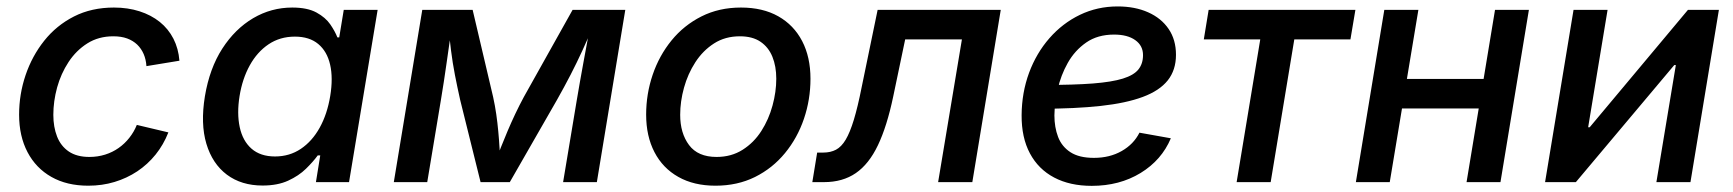

<svg xmlns="http://www.w3.org/2000/svg" viewBox="-20 -572 5444 603"><path d="M257.3 11.2Q189.9 11.2 141.4 -16.4Q92.8 -43.9 66.4 -94.2Q40 -144.5 40 -211.9Q40 -275.9 60.3 -335.9Q80.6 -396 118.9 -444.1Q157.2 -492.2 212.4 -520.3Q267.6 -548.3 337.9 -548.3Q381.3 -548.3 418 -536.6Q454.6 -524.9 481.7 -503.2Q508.8 -481.4 524.7 -450.4Q540.5 -419.4 543.5 -381.3L439.9 -364.3Q438.5 -385.3 431.2 -402.3Q423.8 -419.4 410.9 -431.9Q397.9 -444.3 379.4 -451.2Q360.8 -458 335.9 -458Q289.6 -458 254.4 -435.8Q219.2 -413.6 195.3 -377.2Q171.4 -340.8 159.4 -297.4Q147.5 -253.9 147.5 -211.4Q147.5 -173.3 159.2 -143.3Q170.9 -113.3 196 -96.2Q221.2 -79.1 260.7 -79.1Q286.6 -79.1 310.1 -86.4Q333.5 -93.8 352.5 -107.2Q371.6 -120.6 386.2 -139.2Q400.9 -157.7 409.7 -179.7L508.8 -156.2Q493.7 -117.7 468.8 -86.7Q443.8 -55.7 411.1 -33.9Q378.4 -12.2 339.6 -0.5Q300.8 11.2 257.3 11.2Z M804.7 10.7Q738.3 10.7 692.6 -23.4Q647 -57.6 628.2 -120.4Q609.4 -183.1 623.5 -269.5Q638.2 -357.4 678.2 -419.4Q718.3 -481.4 775.1 -514.9Q832 -548.3 897.9 -548.3Q945.3 -548.3 973.9 -532.7Q1002.4 -517.1 1017.3 -495.4Q1032.2 -473.6 1039.6 -454.6H1045.4L1059.6 -541H1166L1076.2 0H972.2L985.8 -84H978Q963.4 -64 940.9 -42Q918.5 -20 885 -4.6Q851.6 10.7 804.7 10.7ZM843.8 -80.6Q889.2 -80.6 924.8 -104.5Q960.4 -128.4 984.1 -171.1Q1007.8 -213.9 1017.1 -270.5Q1026.4 -327.1 1016.8 -368.9Q1007.3 -410.6 979.5 -433.8Q951.7 -457 906.2 -457Q859.4 -457 823.5 -432.9Q787.6 -408.7 764.4 -366.7Q741.2 -324.7 732.4 -270.5Q723.6 -215.8 732.9 -172.6Q742.2 -129.4 770 -105Q797.9 -80.6 843.8 -80.6Z M1216.8 0 1306.2 -541H1464.4L1528.8 -267.1Q1534.7 -240.2 1538.6 -213.1Q1542.5 -186 1544.9 -159.4Q1547.4 -132.8 1548.8 -108.2Q1550.3 -83.5 1551.8 -61.5H1534.7Q1543.5 -84.5 1553.2 -109.4Q1563 -134.3 1574.2 -160.6Q1585.4 -187 1598.1 -213.9Q1610.8 -240.7 1625 -267.1L1778.3 -541H1943.8L1854.5 0H1748.5L1791.5 -257.8Q1795.9 -284.7 1801.3 -314.7Q1806.6 -344.7 1812.3 -375.7Q1817.9 -406.7 1823.7 -437.5Q1829.6 -468.3 1834.5 -496.1H1845.2Q1827.1 -452.6 1809.3 -413.8Q1791.5 -375 1772 -337.2Q1752.4 -299.3 1729 -257.8L1581.1 0H1489.3L1425.3 -257.8Q1416 -299.3 1408.7 -336.9Q1401.4 -374.5 1396.5 -413.6Q1391.6 -452.6 1387.7 -496.1H1400.4Q1395.5 -466.3 1391.4 -436Q1387.2 -405.8 1382.8 -375.7Q1378.4 -345.7 1374 -315.9Q1369.6 -286.1 1364.7 -257.8L1321.8 0Z M2227.1 11.2Q2159.2 11.2 2110.4 -16.4Q2061.5 -43.9 2035.4 -94.2Q2009.3 -144.5 2009.3 -211.9Q2009.3 -276.9 2029.8 -337.2Q2050.3 -397.5 2089.1 -445.1Q2127.9 -492.7 2183.1 -520.5Q2238.3 -548.3 2307.1 -548.3Q2375.5 -548.3 2424.3 -520.8Q2473.1 -493.2 2499.3 -442.9Q2525.4 -392.6 2525.4 -324.7Q2525.4 -259.3 2504.9 -199Q2484.4 -138.7 2445.3 -91.1Q2406.2 -43.5 2351.1 -16.1Q2295.9 11.2 2227.1 11.2ZM2230.5 -79.1Q2276.9 -79.1 2312.3 -101.6Q2347.7 -124 2371.1 -160.6Q2394.5 -197.3 2406.2 -240.5Q2418 -283.7 2418 -324.7Q2418 -363.8 2405.8 -393.8Q2393.6 -423.8 2368.4 -440.9Q2343.3 -458 2303.7 -458Q2257.3 -458 2222.4 -435.5Q2187.5 -413.1 2163.8 -376.5Q2140.1 -339.8 2128.2 -296.6Q2116.2 -253.4 2116.2 -211.4Q2116.2 -153.8 2144 -116.5Q2171.9 -79.1 2230.5 -79.1Z M2531.2 0 2546.4 -92.8H2565.4Q2588.4 -92.8 2605.5 -101.8Q2622.6 -110.8 2636 -133.3Q2649.4 -155.8 2661.6 -195.8Q2673.8 -235.8 2686 -297.4L2736.3 -541H3123L3033.7 0H2926.3L3001 -448.2H2822.8L2785.2 -268.6Q2765.6 -175.3 2737.3 -116Q2709 -56.6 2667.7 -28.3Q2626.5 0 2567.9 0Z M3408.7 11.7Q3340.3 11.7 3290.8 -14.4Q3241.2 -40.5 3214.6 -90.3Q3188 -140.1 3188.5 -210.4Q3189 -281.2 3211.9 -343.3Q3234.9 -405.3 3275.9 -452.1Q3316.9 -499 3371.6 -525.4Q3426.3 -551.8 3490.2 -551.8Q3544.4 -551.8 3585.7 -533.4Q3627 -515.1 3650.1 -481.2Q3673.3 -447.3 3673.3 -399.9Q3673.3 -352.1 3647.5 -319.6Q3621.6 -287.1 3569.1 -267.6Q3516.6 -248 3436.8 -239.3Q3356.9 -230.5 3249 -230.5L3261.7 -305.2Q3352.5 -305.2 3412.4 -309.8Q3472.2 -314.5 3506.6 -325.2Q3541 -335.9 3555.4 -354Q3569.8 -372.1 3569.8 -398.9Q3569.8 -428.7 3545.4 -446Q3521 -463.4 3479 -463.4Q3427.2 -463.4 3391.4 -438.5Q3355.5 -413.6 3333.5 -374.5Q3311.5 -335.4 3301.8 -291.5Q3292 -247.6 3291.5 -209.5Q3291.5 -172.4 3303 -142.1Q3314.5 -111.8 3341.8 -94Q3369.1 -76.2 3415.5 -76.2Q3465.3 -76.2 3502.9 -97.7Q3540.5 -119.1 3558.6 -155.3L3657.2 -137.7Q3628.4 -69.3 3562.3 -28.8Q3496.1 11.7 3408.7 11.7Z M3863.8 0 3938 -448.2H3760.7L3775.9 -541H4236.8L4221.2 -448.2H4044.9L3970.7 0Z M4666 -324.2 4650.9 -231.4H4356L4371.1 -324.2ZM4434.6 -541 4344.7 0H4238.3L4327.6 -541ZM4781.7 -541 4692.4 0H4585.9L4675.3 -541Z M5289.1 0H5182.1L5243.2 -367.7H5238.3L4929.2 0H4832.5L4921.9 -541H5028.8L4967.8 -172.4H4972.7L5281.2 -541H5378.4Z"/></svg>

Font: Inter 17pt Medium
Style: Italic
Weight: 500
Italic angle: -9.3988°
Version: Version 4.001;git-66647c0bb